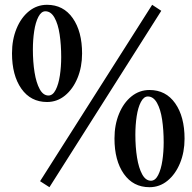

<svg xmlns="http://www.w3.org/2000/svg" viewBox="-20 -770 800 800"><path d="M176 -345Q108 -345 69 -400.5Q30 -456 30 -548Q30 -605 49 -651Q68 -697 101 -723.5Q134 -750 176 -750Q244 -750 283 -694.5Q322 -639 322 -547Q322 -491 303 -445Q284 -399 251 -372Q218 -345 176 -345ZM182 -372Q200 -372 212 -395.5Q224 -419 229.5 -455.5Q235 -492 235 -532Q235 -583 228.5 -626.5Q222 -670 207 -696.5Q192 -723 169 -723Q152 -723 140 -700Q128 -677 122.5 -640.5Q117 -604 117 -564Q117 -512 124 -468.5Q131 -425 145.5 -398.5Q160 -372 182 -372ZM147 -15 614 -750 652 -725 186 10ZM603 10Q535 10 496 -45.5Q457 -101 457 -193Q457 -250 476 -296Q495 -342 528 -368.5Q561 -395 603 -395Q671 -395 710 -339.5Q749 -284 749 -192Q749 -136 730 -90Q711 -44 678 -17Q645 10 603 10ZM609 -17Q627 -17 639 -40.5Q651 -64 656.5 -100.5Q662 -137 662 -177Q662 -228 655.5 -271.5Q649 -315 634 -341.5Q619 -368 596 -368Q579 -368 567 -345Q555 -322 549.5 -285.5Q544 -249 544 -209Q544 -157 551 -113.5Q558 -70 572.5 -43.5Q587 -17 609 -17Z"/></svg>

Font: Spectral SC Medium
Style: Regular
Weight: 500
Designer: Jean-Baptiste Levee
Foundry: Production Type
Version: Version 2.001